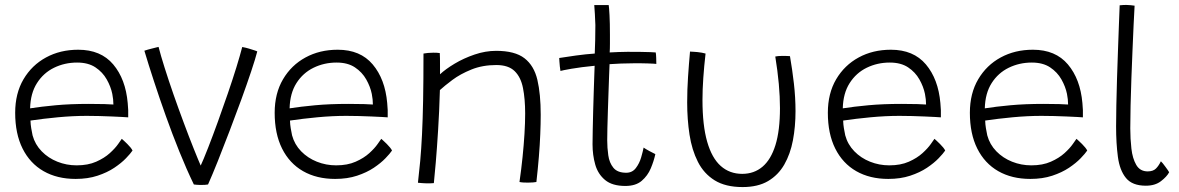

<svg xmlns="http://www.w3.org/2000/svg" viewBox="-20 -736 4779 778"><path d="M517 -126Q509 -114 490.5 -94.8Q472 -75.5 443.2 -56.2Q414.5 -37 375.2 -24Q336 -11 286.5 -11Q211.5 -11 156.5 -42.5Q101.5 -74 71.5 -134Q41.5 -194 41.5 -279Q41.5 -357.5 75.2 -414.8Q109 -472 166.5 -503.2Q224 -534.5 297 -534.5Q388.5 -534.5 438.8 -475Q489 -415.5 497.5 -318.5Q499 -304.5 499.5 -290Q500 -275.5 499.5 -260.5Q493.5 -261 476 -262Q458.5 -263 434 -264Q409.5 -265 382.5 -265.8Q355.5 -266.5 331.5 -266.5Q276 -266.5 215 -260.8Q154 -255 103.5 -247.5Q104 -231.5 106.5 -216.5Q109 -201.5 112 -187.5Q122 -150.5 148.8 -123Q175.5 -95.5 212.5 -80.8Q249.5 -66 290.5 -66Q336.5 -66 369.8 -80.8Q403 -95.5 425 -115.5Q447 -135.5 458.8 -152.5Q470.5 -169.5 473.5 -173.5Q476.5 -171 482.8 -165.2Q489 -159.5 496 -152.5Q503 -145.5 508.8 -138.5Q514.5 -131.5 517 -126ZM102 -297Q146.5 -304 205.8 -309.5Q265 -315 340 -315Q378.5 -315 404 -314.2Q429.5 -313.5 439.5 -312.5Q439.5 -333 435 -355.5Q429 -385 412.5 -414.2Q396 -443.5 366.8 -463Q337.5 -482.5 292.5 -482.5Q242 -482.5 199 -461.5Q156 -440.5 129.8 -399.2Q103.5 -358 102 -297Z M961.5 -545.5Q976 -543 989 -539Q1002 -535 1011.2 -532Q1020.5 -529 1022.5 -527.5Q1015 -498.5 997.8 -446.8Q980.5 -395 957.8 -332.5Q935 -270 910.2 -205.2Q885.5 -140.5 862.8 -83.5Q840 -26.5 823 11.5Q813.5 13.5 792.5 13.5Q785 13.5 777.8 12.8Q770.5 12 765.5 11.5Q735.5 -50.5 706.8 -121.8Q678 -193 652 -266Q626 -339 603.8 -407Q581.5 -475 565 -530.5Q571.5 -533 579.2 -535Q587 -537 594.5 -539Q602 -541 609.5 -542.8Q617 -544.5 622.5 -546Q631 -512.5 647 -461.8Q663 -411 683.2 -353Q703.5 -295 724.8 -238Q746 -181 765 -133.5Q784 -86 796.5 -57.5L789.5 -56.5Q804.5 -89 823.5 -137.8Q842.5 -186.5 863 -243.2Q883.5 -300 903 -356.8Q922.5 -413.5 937.8 -463Q953 -512.5 961.5 -545.5Z M1568.5 -126Q1560.5 -114 1542 -94.8Q1523.5 -75.5 1494.8 -56.2Q1466 -37 1426.8 -24Q1387.5 -11 1338 -11Q1263 -11 1208 -42.5Q1153 -74 1123 -134Q1093 -194 1093 -279Q1093 -357.5 1126.8 -414.8Q1160.5 -472 1218 -503.2Q1275.5 -534.5 1348.5 -534.5Q1440 -534.5 1490.2 -475Q1540.5 -415.5 1549 -318.5Q1550.5 -304.5 1551 -290Q1551.5 -275.5 1551 -260.5Q1545 -261 1527.5 -262Q1510 -263 1485.5 -264Q1461 -265 1434 -265.8Q1407 -266.5 1383 -266.5Q1327.5 -266.5 1266.5 -260.8Q1205.5 -255 1155 -247.5Q1155.5 -231.5 1158 -216.5Q1160.5 -201.5 1163.5 -187.5Q1173.5 -150.5 1200.2 -123Q1227 -95.5 1264 -80.8Q1301 -66 1342 -66Q1388 -66 1421.2 -80.8Q1454.5 -95.5 1476.5 -115.5Q1498.5 -135.5 1510.2 -152.5Q1522 -169.5 1525 -173.5Q1528 -171 1534.2 -165.2Q1540.5 -159.5 1547.5 -152.5Q1554.5 -145.5 1560.2 -138.5Q1566 -131.5 1568.5 -126ZM1153.5 -297Q1198 -304 1257.2 -309.5Q1316.5 -315 1391.5 -315Q1430 -315 1455.5 -314.2Q1481 -313.5 1491 -312.5Q1491 -333 1486.5 -355.5Q1480.5 -385 1464 -414.2Q1447.5 -443.5 1418.2 -463Q1389 -482.5 1344 -482.5Q1293.5 -482.5 1250.5 -461.5Q1207.5 -440.5 1181.2 -399.2Q1155 -358 1153.5 -297Z M1738 6Q1732 6.5 1724.5 6.8Q1717 7 1709.5 7Q1700.5 6.5 1690.2 6Q1680 5.5 1673.5 4.5Q1678.5 -37.5 1682.8 -84.2Q1687 -131 1690 -190.8Q1693 -250.5 1694.5 -330.5Q1696 -410.5 1696 -519Q1704 -520.5 1714.2 -521.5Q1724.5 -522.5 1736 -522.5Q1742.5 -522.5 1749.5 -522.2Q1756.5 -522 1762 -521Q1762.5 -515 1762.8 -500Q1763 -485 1763 -467Q1763 -449 1763 -435Q1785.5 -456 1822.2 -478Q1859 -500 1903 -515Q1947 -530 1990.5 -530Q2066.5 -530 2105.2 -500Q2144 -470 2157.5 -412.5Q2171 -355 2171 -271Q2171 -235 2169.2 -192Q2167.5 -149 2163.5 -100.2Q2159.5 -51.5 2153.5 1.5Q2149 2.5 2139.5 3.2Q2130 4 2119.5 4Q2110 4 2101 3.5Q2092 3 2085 1.5Q2092.5 -51 2097.5 -100Q2102.5 -149 2105.2 -193.2Q2108 -237.5 2108 -276Q2108 -335 2099.2 -379.2Q2090.5 -423.5 2065.2 -448Q2040 -472.5 1991 -472.5Q1935 -472.5 1890 -454.2Q1845 -436 1813 -412Q1781 -388 1762.5 -371Q1760 -283 1755.2 -208Q1750.5 -133 1745.8 -77.8Q1741 -22.5 1738 6Z M2635.5 -111.5Q2629.5 -83.5 2617 -53.8Q2604.5 -24 2580.2 -3.2Q2556 17.5 2514 17.5Q2461 17.5 2432 -6.5Q2403 -30.5 2392 -69Q2381 -107.5 2381 -151.5Q2381 -174 2381.8 -209Q2382.5 -244 2383.5 -283.8Q2384.5 -323.5 2385.8 -361Q2387 -398.5 2388 -427.5Q2389 -456.5 2389.5 -469.5Q2333.5 -464 2296.2 -457.5Q2259 -451 2251 -448.5Q2249.5 -456 2248.5 -466.5Q2247.5 -477 2246.8 -486.8Q2246 -496.5 2246 -501Q2273.5 -505.5 2313.5 -511Q2353.5 -516.5 2390 -519Q2391 -543.5 2391.8 -574.5Q2392.5 -605.5 2392.5 -634.5Q2392 -657.5 2390.5 -678.8Q2389 -700 2388 -715.5H2446.5Q2448 -707 2449.8 -674.8Q2451.5 -642.5 2451.5 -596.5Q2451.5 -581.5 2451.5 -559.5Q2451.5 -537.5 2450.5 -523.5Q2465 -524.5 2486.8 -525.2Q2508.5 -526 2522.5 -526Q2547.5 -526 2572.2 -525.8Q2597 -525.5 2615 -524.8Q2633 -524 2637 -523.5Q2638.5 -517 2639 -501Q2639.5 -485 2639.5 -477Q2634.5 -478 2604.2 -479Q2574 -480 2544 -479.5Q2522 -479.5 2496.2 -478.5Q2470.5 -477.5 2450 -476Q2449.5 -461.5 2448.2 -431.2Q2447 -401 2445.8 -363.2Q2444.5 -325.5 2443.2 -287.2Q2442 -249 2441.2 -217Q2440.5 -185 2440.5 -167.5Q2440.5 -137 2444.8 -106.8Q2449 -76.5 2465.5 -56.2Q2482 -36 2517.5 -36Q2542 -36 2556.5 -55Q2571 -74 2578 -98.2Q2585 -122.5 2588 -138Q2590.5 -136 2597.2 -132Q2604 -128 2612.2 -123.5Q2620.5 -119 2627.2 -115.8Q2634 -112.5 2635.5 -111.5Z M3121.5 -507Q3125.5 -508 3133.8 -508.8Q3142 -509.5 3151 -509.5Q3158.5 -509.5 3167.5 -509.2Q3176.5 -509 3181 -508.5Q3190.5 -454 3197 -397.2Q3203.5 -340.5 3203.5 -285.5Q3203.5 -223 3193 -167.5Q3182.5 -112 3158 -69.2Q3133.5 -26.5 3092.2 -2.2Q3051 22 2989 22Q2920 22 2876 -5.2Q2832 -32.5 2807.8 -80.5Q2783.5 -128.5 2774 -190.2Q2764.5 -252 2764.5 -321Q2764.5 -372.5 2768 -425Q2771.5 -477.5 2776 -527Q2781.5 -527 2790.2 -526.2Q2799 -525.5 2806 -525Q2815 -524 2823.8 -522.5Q2832.5 -521 2839 -519Q2833 -467 2829.8 -420Q2826.5 -373 2826.5 -331Q2826.5 -228 2845.5 -161.8Q2864.5 -95.5 2900.5 -63.5Q2936.5 -31.5 2987.5 -31.5Q3035.5 -31.5 3069.8 -60.5Q3104 -89.5 3122.2 -148.2Q3140.5 -207 3140.5 -298Q3140.5 -343.5 3135.8 -396Q3131 -448.5 3121.5 -507Z M3810 -126Q3802 -114 3783.5 -94.8Q3765 -75.5 3736.2 -56.2Q3707.5 -37 3668.2 -24Q3629 -11 3579.5 -11Q3504.5 -11 3449.5 -42.5Q3394.5 -74 3364.5 -134Q3334.5 -194 3334.5 -279Q3334.5 -357.5 3368.2 -414.8Q3402 -472 3459.5 -503.2Q3517 -534.5 3590 -534.5Q3681.5 -534.5 3731.8 -475Q3782 -415.5 3790.5 -318.5Q3792 -304.5 3792.5 -290Q3793 -275.5 3792.5 -260.5Q3786.5 -261 3769 -262Q3751.5 -263 3727 -264Q3702.5 -265 3675.5 -265.8Q3648.5 -266.5 3624.5 -266.5Q3569 -266.5 3508 -260.8Q3447 -255 3396.5 -247.5Q3397 -231.5 3399.5 -216.5Q3402 -201.5 3405 -187.5Q3415 -150.5 3441.8 -123Q3468.5 -95.5 3505.5 -80.8Q3542.5 -66 3583.5 -66Q3629.5 -66 3662.8 -80.8Q3696 -95.5 3718 -115.5Q3740 -135.5 3751.8 -152.5Q3763.5 -169.5 3766.5 -173.5Q3769.5 -171 3775.8 -165.2Q3782 -159.5 3789 -152.5Q3796 -145.5 3801.8 -138.5Q3807.5 -131.5 3810 -126ZM3395 -297Q3439.5 -304 3498.8 -309.5Q3558 -315 3633 -315Q3671.5 -315 3697 -314.2Q3722.5 -313.5 3732.5 -312.5Q3732.5 -333 3728 -355.5Q3722 -385 3705.5 -414.2Q3689 -443.5 3659.8 -463Q3630.5 -482.5 3585.5 -482.5Q3535 -482.5 3492 -461.5Q3449 -440.5 3422.8 -399.2Q3396.5 -358 3395 -297Z M4385.5 -126Q4377.5 -114 4359 -94.8Q4340.5 -75.5 4311.8 -56.2Q4283 -37 4243.8 -24Q4204.5 -11 4155 -11Q4080 -11 4025 -42.5Q3970 -74 3940 -134Q3910 -194 3910 -279Q3910 -357.5 3943.8 -414.8Q3977.5 -472 4035 -503.2Q4092.5 -534.5 4165.5 -534.5Q4257 -534.5 4307.2 -475Q4357.5 -415.5 4366 -318.5Q4367.5 -304.5 4368 -290Q4368.5 -275.5 4368 -260.5Q4362 -261 4344.5 -262Q4327 -263 4302.5 -264Q4278 -265 4251 -265.8Q4224 -266.5 4200 -266.5Q4144.5 -266.5 4083.5 -260.8Q4022.5 -255 3972 -247.5Q3972.5 -231.5 3975 -216.5Q3977.5 -201.5 3980.5 -187.5Q3990.5 -150.5 4017.2 -123Q4044 -95.5 4081 -80.8Q4118 -66 4159 -66Q4205 -66 4238.2 -80.8Q4271.5 -95.5 4293.5 -115.5Q4315.5 -135.5 4327.2 -152.5Q4339 -169.5 4342 -173.5Q4345 -171 4351.2 -165.2Q4357.5 -159.5 4364.5 -152.5Q4371.5 -145.5 4377.2 -138.5Q4383 -131.5 4385.5 -126ZM3970.5 -297Q4015 -304 4074.2 -309.5Q4133.5 -315 4208.5 -315Q4247 -315 4272.5 -314.2Q4298 -313.5 4308 -312.5Q4308 -333 4303.5 -355.5Q4297.5 -385 4281 -414.2Q4264.5 -443.5 4235.2 -463Q4206 -482.5 4161 -482.5Q4110.5 -482.5 4067.5 -461.5Q4024.5 -440.5 3998.2 -399.2Q3972 -358 3970.5 -297Z M4717.5 -38Q4708 -20 4684.2 -1.8Q4660.5 16.5 4623 16.5Q4568 16.5 4542.5 -14.8Q4517 -46 4509.8 -100.5Q4502.5 -155 4502.5 -223Q4502.5 -259.5 4503.5 -309.5Q4504.5 -359.5 4506.2 -416Q4508 -472.5 4510 -528.2Q4512 -584 4513.8 -632.5Q4515.5 -681 4517 -714.5Q4531.5 -716 4543.5 -716Q4552.5 -716 4561.2 -715Q4570 -714 4577.5 -713Q4575.5 -682.5 4573.5 -635.2Q4571.5 -588 4569 -532.2Q4566.5 -476.5 4564.5 -418.5Q4562.5 -360.5 4561.2 -308Q4560 -255.5 4560 -216Q4560 -174 4564.5 -134Q4569 -94 4584.2 -67.8Q4599.5 -41.5 4630.5 -41.5Q4652.5 -41.5 4664 -53Q4675.5 -64.5 4684 -82.5Q4687 -80 4692 -73.8Q4697 -67.5 4702.5 -60Q4708 -52.5 4712.2 -46.5Q4716.5 -40.5 4717.5 -38Z"/></svg>

Font: Grandstander Thin ExtraLight
Style: Regular
Weight: 250
Version: Version 1.200